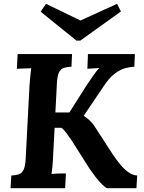

<svg xmlns="http://www.w3.org/2000/svg" viewBox="-20 -982 751 1002"><path d="M35 0 39 -66Q61 -67 77 -72Q93 -77 102.5 -95Q112 -113 114 -153L134 -536Q136 -563 138.5 -588Q141 -613 143 -626Q127 -625 103 -624.5Q79 -624 68 -623L72 -700H356L353 -634Q331 -633 314.5 -628Q298 -623 288.5 -605.5Q279 -588 277 -547L269 -395H342L425 -526Q445 -556 465.5 -586Q486 -616 499 -627Q483 -626 465 -625Q447 -624 436 -623L439 -700H684L681 -634Q659 -633 633 -626Q607 -619 579 -598Q551 -577 521 -532L417 -378Q436 -365 451 -350.5Q466 -336 476 -319L570 -174Q589 -146 609.5 -121.5Q630 -97 652 -82Q674 -67 696 -66L692 0H540Q532 -1 514.5 -18Q497 -35 478.5 -59Q460 -83 447 -102L356 -246Q343 -265 328.5 -285Q314 -305 301 -315Q300 -315 287 -315Q274 -315 265 -315L257 -164Q256 -137 253.5 -112Q251 -87 249 -74Q265 -76 289.5 -76.5Q314 -77 324 -77L320 0ZM399 -770H379L192 -921L220 -962L400 -875L591 -962L611 -922Z"/></svg>

Font: Lora
Style: Bold Italic
Weight: 700
Italic angle: -3°
Designer: Olga Karpushina, Alexei Vanyashin (Cyrillic)
Foundry: Cyreal
Version: Version 3.004